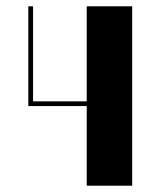

<svg xmlns="http://www.w3.org/2000/svg" viewBox="-20 -590 510 610"><path d="M255.5 -253H70V-570H85V-268H255.5V-570H400V0H255.5Z"/></svg>

Font: Facade Sud
Style: Regular
Weight: 100
Designer: Éléonore Fines
Foundry: Velvetyne Type Foundry
Version: Version 1.001;Glyphs 3.2 (3202)